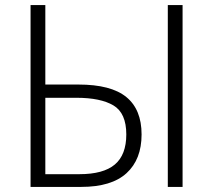

<svg xmlns="http://www.w3.org/2000/svg" viewBox="-20 -734 853 754"><path d="M100 0V-714H158V-402H288Q416 -402 476 -353Q536 -304 536 -206Q536 -108 477 -54Q418 0 299 0ZM639 0V-714H697V0ZM158 -50H292Q386 -50 431 -88Q476 -126 476 -206Q476 -290 425.5 -320Q375 -350 280 -350H158Z"/></svg>

Font: BC Sans Light
Style: Regular
Weight: 300
Designer: Monotype Design Team
Foundry: Monotype Imaging Inc.
Version: Version 2.000;GOOG;noto-source:20170915:90ef993387c0